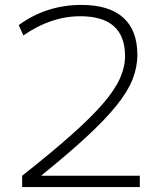

<svg xmlns="http://www.w3.org/2000/svg" viewBox="-20 -760 667 780"><path d="M70 -46Q189 -140 269.5 -211.5Q350 -283 398 -338.5Q446 -394 467 -441Q488 -488 488 -532Q488 -694 306 -694Q187 -694 75 -616L56 -658Q168 -740 311 -740Q423 -740 480.5 -688.5Q538 -637 538 -537Q538 -487 518.5 -437.5Q499 -388 453.5 -331.5Q408 -275 333 -205.5Q258 -136 149 -48V-46H548V0H70Z"/></svg>

Font: M PLUS 1 Light
Style: Regular
Weight: 300
Designer: Coji Morishita
Foundry: UNDERFOREST DESIGN
Version: Version 1.001